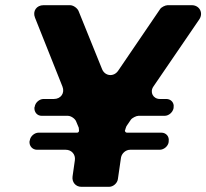

<svg xmlns="http://www.w3.org/2000/svg" viewBox="-20 -721 796 741"><path d="M572 -387 749 -646C766 -671 750 -701 720 -701H627C618 -701 602 -693 598 -686L436 -448C419 -423 385 -427 374 -454L283 -679C278 -690 263 -701 250 -701H148C121 -701 105 -678 115 -653L221 -387C231 -362 215 -339 188 -339H148C132 -339 116 -325 114 -309L113 -307C111 -289 123 -274 141 -274H242C254 -274 270 -263 274 -252L284 -228C284 -226 285 -217 285 -216C285 -212 281 -209 278 -209H129C113 -209 97 -195 95 -179L94 -176C92 -158 105 -143 123 -143H234C256 -143 272 -125 269 -103L260 -40C257 -18 272 0 294 0H401C417 0 433 -14 435 -30L447 -113C450 -129 465 -143 482 -143H596C613 -143 629 -157 631 -173V-176C634 -194 621 -209 603 -209H470C465 -209 462 -213 462 -218L463 -219C463 -221 467 -232 468 -234L485 -259C490 -266 506 -274 514 -274H615C632 -274 647 -288 650 -304V-307C653 -324 640 -339 622 -339H597C571 -339 557 -365 572 -387Z"/></svg>

Font: Trueno
Style: RoundBdIt
Weight: 700
Designer: Julieta Ulanovsky, Jasper
Foundry: Julieta Ulanovsky, Cannot Into Space Fonts
Version: Version 3.001